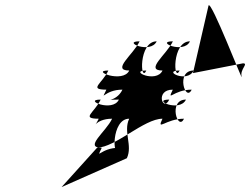

<svg xmlns="http://www.w3.org/2000/svg" viewBox="-20 -678 981 753"><path d="M797.9 -656.5C807.8 -679 935.4 -347.8 927.7 -377.2C920 -406.7 956.7 -429.5 932.8 -429.6L736.8 -391.3ZM361.2 -99.1C430.7 -98.9 545.6 -212.6 617.2 -212.4C592.9 -160.8 630.1 -212.6 701.7 -212.4C677.4 -160.8 637.7 -287.6 709.3 -287.4C685 -235.8 572.2 -287.6 643.8 -287.4C619.5 -235.8 586.2 -326.6 657.7 -326.4C633.5 -274.8 660.2 -326.6 731.7 -326.4C707.5 -274.8 667.8 -401.6 739.4 -401.4C715.1 -349.8 612.8 -401.6 684.4 -401.4C660.1 -349.8 653.4 -516.1 725 -515.9C700.8 -464.3 586.4 -516.1 658 -515.9C633.8 -464.3 545.8 -401.6 617.4 -401.4C593.1 -349.8 482.3 -401.6 553.9 -401.4C529.6 -349.8 522.9 -516.1 594.5 -515.9C570.3 -464.3 455.9 -516.1 527.5 -515.9C503.3 -464.3 415.3 -401.6 486.9 -401.4C462.6 -349.8 333.3 -401.6 404.9 -401.4C380.6 -349.8 325.7 -326.6 397.2 -326.4C373 -274.8 388.7 -326.6 460.2 -326.4C436 -274.8 374.7 -287.6 446.3 -287.4C422 -235.8 303.2 -287.6 374.8 -287.4C350.5 -235.8 295.6 -212.6 367.2 -212.4C342.9 -160.8 348.1 -212.6 419.7 -212.4C395.4 -160.8 307.5 -98.6 379.1 -98.4C354.8 -46.8 374.5 -98.6 446.1 -98.4C421.8 -46.8 415.1 -212.6 486.7 -212.4C462.4 -160.8 501.2 -108.1 477.5 -57.5L221.5 55.7Z"/></svg>

Font: AnarchicType
Style: Slant
Weight: 400
Version: Version Something